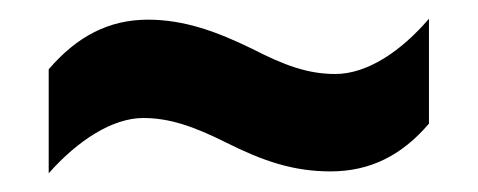

<svg xmlns="http://www.w3.org/2000/svg" viewBox="-20 -446 510 205"><path d="M221 -294C261 -274 293 -263 333 -263C375 -263 409 -280 438 -314V-426C408 -391 372 -367 338 -367C309 -367 284 -376 249 -394C212 -412 177 -425 138 -425C96 -425 62 -407 32 -372V-261C63 -296 100 -320 133 -320C161 -320 187 -311 221 -294Z"/></svg>

Font: Noto Sans Kannada ExtraCondensed
Style: Bold
Weight: 700
Width: 2
Designer: Jelle Bosma - Monotype Design Team
Foundry: Monotype Imaging Inc.
Version: Version 2.005